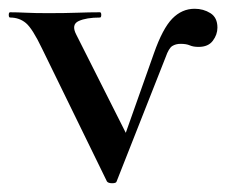

<svg xmlns="http://www.w3.org/2000/svg" viewBox="-32 -414 516 438"><path d="M212 0 64 -303Q42 -349 27 -361.5Q12 -374 -9 -374Q-12 -374 -12 -380Q-12 -386 -9 -386Q7 -386 27 -385Q47 -384 78 -384Q117 -384 144.5 -385Q172 -386 196 -386Q199 -386 199 -380Q199 -374 196 -374Q165 -374 147.5 -366Q130 -358 142 -335L264 -93L222 -18L319 -292Q339 -349 361 -371.5Q383 -394 412 -394Q432 -394 448 -384Q464 -374 464 -351Q464 -335 453.5 -321Q443 -307 421 -307Q409 -307 401 -310.5Q393 -314 380 -314Q369 -314 361 -309Q353 -304 346 -284L234 0Q233 4 224 4Q215 4 212 0Z"/></svg>

Font: Cormorant SemiBold
Style: Regular
Weight: 600
Designer: Christian Thalmann (Catharsis Fonts)
Foundry: Catharsis Fonts
Version: Version 4.000